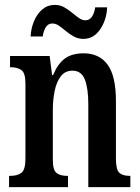

<svg xmlns="http://www.w3.org/2000/svg" viewBox="-20 -765 574 785"><path d="M17 0V-46H23Q50 -46 67 -58Q84 -70 84 -117V-423Q84 -467 67.5 -478.5Q51 -490 25 -490H21V-536H183L193 -458H197Q216 -504 245 -525.5Q274 -547 322 -547Q386 -547 420 -500.5Q454 -454 454 -352V-117Q454 -71 468 -58.5Q482 -46 509 -46H513V0H341V-340Q341 -403 327 -439.5Q313 -476 276 -476Q246 -476 228.5 -453Q211 -430 203.5 -393.5Q196 -357 196 -316V-112Q196 -69 211.5 -57.5Q227 -46 254 -46H258V0ZM321 -606Q300 -606 282.5 -615.5Q265 -625 250 -637.5Q235 -650 221.5 -659.5Q208 -669 194 -669Q176 -669 166.5 -652.5Q157 -636 155 -616H105Q107 -650 119.5 -679.5Q132 -709 153.5 -727Q175 -745 204 -745Q225 -745 242 -735.5Q259 -726 274 -713.5Q289 -701 302.5 -691.5Q316 -682 329 -682Q347 -682 357 -698.5Q367 -715 369 -735H418Q416 -684 389.5 -645Q363 -606 321 -606Z"/></svg>

Font: Noto Serif Thai ExtraCondensed SemiBold
Style: Regular
Weight: 600
Width: 2
Designer: Monotype Design Team
Foundry: Monotype Imaging Inc.
Version: Version 2.001; ttfautohint (v1.8.4.7-5d5b)